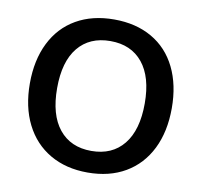

<svg xmlns="http://www.w3.org/2000/svg" viewBox="-81 -807 947 902"><g transform="rotate(10 393.0 -356.0)"><path d="M54 -357Q54 -468 95 -550.5Q136 -633 212.5 -677Q289 -721 393 -721Q497 -721 573.5 -677Q650 -633 690.5 -550.5Q731 -468 731 -357Q731 -245 690 -162.5Q649 -80 573 -35.5Q497 9 393 9Q290 9 213.5 -35.5Q137 -80 95.5 -162.5Q54 -245 54 -357ZM602 -357Q602 -483 547 -550.5Q492 -618 393 -618Q294 -618 239 -551Q184 -484 184 -357Q184 -230 239 -162Q294 -94 393 -94Q492 -94 547 -162Q602 -230 602 -357Z"/></g></svg>

Font: Muli-Bold
Style: Bold
Weight: 700
Version: Version 2.000